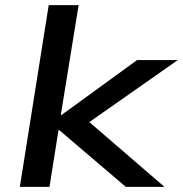

<svg xmlns="http://www.w3.org/2000/svg" viewBox="-20 -725 710 745"><path d="M57 0 169 -705H285L216 -279H219L512 -492H670L302 -234L298 -276L618 0H468L210 -220H207L172 0Z"/></svg>

Font: Nunito Sans 10pt Expanded SemiBold
Style: Italic
Weight: 600
Width: 7
Italic angle: -9°
Designer: Vernon Adams
Foundry: Vernon Adams
Version: Version 3.101;gftools[0.9.27]